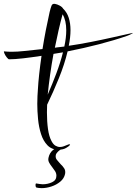

<svg xmlns="http://www.w3.org/2000/svg" viewBox="-145 -760 708 994"><path d="M158 15Q123 15 101 -7.5Q79 -30 67.5 -66Q56 -102 52 -143.5Q48 -185 48 -222Q48 -244 49 -262.5Q50 -281 51 -294Q53 -332 58 -377.5Q63 -423 70 -471Q18 -463 -25.5 -458Q-69 -453 -98 -453Q-102 -453 -110 -463Q-118 -473 -122.5 -484Q-127 -495 -123 -494Q-113 -493 -104 -492.5Q-95 -492 -85 -492Q-55 -492 -18.5 -496Q18 -500 75 -506Q83 -556 92.5 -605Q102 -654 112 -698Q117 -718 121.5 -730Q126 -742 139 -740Q151 -738 164 -731Q177 -724 182 -715Q202 -696 211 -667.5Q220 -639 220 -604Q220 -567 211 -523Q266 -531 324.5 -542.5Q383 -554 438.5 -566.5Q494 -579 539 -589Q546 -591 541 -587.5Q536 -584 527 -580Q518 -576 512 -574Q449 -552 368 -531Q287 -510 205 -494Q189 -427 160 -355.5Q131 -284 99 -218Q99 -208 98.5 -198.5Q98 -189 98 -179Q98 -130 103.5 -91.5Q109 -53 122 -29Q131 -12 142.5 -5.5Q154 1 165 1Q176 1 186 -3Q196 -7 201 -9Q212 -14 216 -13Q220 -12 215 -7Q212 -3 197 6Q182 15 158 15ZM139 -513 153 -515 188 -519Q193 -542 195.5 -563Q198 -584 198 -603Q198 -655 179 -686Q168 -646 158 -602Q148 -558 139 -513ZM102 -270Q126 -325 147 -381Q168 -437 181 -489Q168 -487 156 -485Q144 -483 132 -481Q122 -427 114.5 -373.5Q107 -320 102 -270ZM71 214Q56 214 44 211Q39 209 39 198Q39 188 44 190Q52 191 60 192.5Q68 194 76 194Q102 194 124.5 183.5Q147 173 147 150Q147 137 140 126Q133 115 125 105Q116 94 109.5 82Q103 70 106 57Q111 32 129.5 16.5Q148 1 181 1Q185 1 189.5 1.5Q194 2 195 7Q173 9 159.5 21Q146 33 144 42Q141 57 149.5 67.5Q158 78 168 89Q179 99 187 111Q195 123 192 140Q187 164 167 180.5Q147 197 121 205.5Q95 214 71 214Z"/></svg>

Font: Comforter
Style: Regular
Weight: 400
Designer: Robert E. Leuschke
Foundry: Robert E. Leuschke
Version: Version 1.013; ttfautohint (v1.8.3)